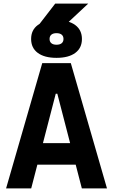

<svg xmlns="http://www.w3.org/2000/svg" viewBox="-20 -1043 626 1063"><path d="M182.1 -888.7 285.6 -1022.9H468.3L324.7 -888.7ZM13.7 0 213.9 -693.4H372.1L572.3 0H433.1L297.4 -523.9H288.6L152.8 0ZM114.7 -131.3V-250.5H466.3V-131.3ZM292.9 -722.7Q226.1 -722.7 189.2 -750.1Q152.3 -777.5 152.3 -827.2Q152.3 -877 189.3 -904.3Q226.2 -931.6 293.1 -931.6Q359.9 -931.6 396.7 -904.2Q433.6 -876.8 433.6 -827.1Q433.6 -777.3 396.6 -750Q359.7 -722.7 292.9 -722.7ZM292.7 -795.4Q311.5 -795.4 321.5 -803.7Q331.5 -812 331.5 -827.2Q331.5 -842.8 321.5 -851.1Q311.5 -859.4 292.7 -859.4Q274.4 -859.4 264.4 -851.1Q254.4 -842.8 254.4 -827.2Q254.4 -812 264.4 -803.7Q274.4 -795.4 292.7 -795.4Z"/></svg>

Font: Cascadia Mono
Style: Regular
Weight: 400
Monospace: yes
Designer: Aaron Bell
Foundry: Saja Typeworks
Version: Version 2102.003